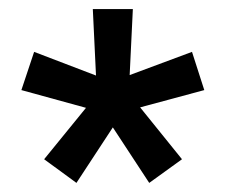

<svg xmlns="http://www.w3.org/2000/svg" viewBox="-20 -748 497 422"><path d="M148 -346 77 -398 169 -511 27 -550 55 -634 191 -582 184 -728H272L265 -583L402 -634L429 -550L288 -512L380 -398L308 -346L228 -468Z"/></svg>

Font: Muli-Bold
Style: Bold
Weight: 700
Version: Version 2.000